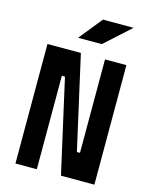

<svg xmlns="http://www.w3.org/2000/svg" viewBox="-132 -991 850 1076"><g transform="rotate(15 293.0 -453.0)"><path d="M328.1 0H522V-693.4H397.9V-151.4H379.9L257.8 -693.4H64V0H188V-542H206.1ZM220.7 -771.5H358.4L506.8 -905.8H329.1Z"/></g></svg>

Font: CaskaydiaCove Nerd Font
Style: Bold
Weight: 700
Designer: Aaron Bell
Foundry: Saja Typeworks
Version: Version 2111.1;Nerd Fonts 2.3.0